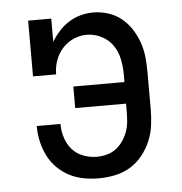

<svg xmlns="http://www.w3.org/2000/svg" viewBox="-44 -570 588 621"><g transform="rotate(-5 250.0 -260.0)"><path d="M253 8Q228 8 203.5 3.5Q179 -1 157 -12.5Q135 -24 117.5 -41.5Q100 -59 89 -81Q78 -103 72.5 -127.5Q67 -152 67 -176V-178H144V-177Q144 -155 151 -133Q158 -111 172.5 -94.5Q187 -78 208.5 -70Q230 -62 253 -62Q269 -62 285.5 -66.5Q302 -71 315 -81Q328 -91 337.5 -105Q347 -119 352.5 -134.5Q358 -150 359.5 -166.5Q361 -183 361 -200V-225H196V-295H362V-320Q362 -345 357 -369.5Q352 -394 338 -414.5Q324 -435 301 -446.5Q278 -458 253 -458Q231 -458 210 -448.5Q189 -439 174 -422Q159 -405 151.5 -383.5Q144 -362 144 -339H69V-520H144V-445Q155 -463 169 -478.5Q183 -494 201 -505.5Q219 -517 239.5 -522.5Q260 -528 281 -528Q305 -528 329 -520.5Q353 -513 372 -497.5Q391 -482 404.5 -461Q418 -440 426 -417Q434 -394 436.5 -369.5Q439 -345 439 -320V-200Q439 -174 435.5 -147.5Q432 -121 421.5 -96.5Q411 -72 394 -51Q377 -30 354.5 -16.5Q332 -3 305.5 2.5Q279 8 253 8Z"/></g></svg>

Font: Iosevka Curly Slab
Style: Regular
Weight: 400
Monospace: yes
Designer: Belleve Invis
Foundry: Belleve Invis
Version: Version 22.1.2; ttfautohint (v1.8.4)